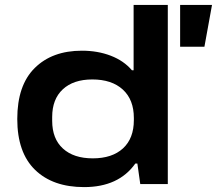

<svg xmlns="http://www.w3.org/2000/svg" viewBox="-20 -744 877 776"><path d="M319.8 12.2Q193.4 12.2 121.6 -57.6Q49.8 -127.4 49.8 -263.2Q49.8 -399.4 120.4 -469.2Q190.9 -539.1 311 -539.1Q375 -539.1 427.7 -518.8Q480.5 -498.5 513.2 -460H520V-724.1H658.2V0H546.9L535.2 -83H526.9Q459.5 12.2 319.8 12.2ZM708 -555.2V-724.1H836.9L806.2 -555.2ZM355 -104Q433.1 -104 477.1 -144.3Q521 -184.6 521 -258.8V-267.1Q521 -341.3 476.3 -382.1Q431.6 -422.9 353 -422.9Q276.9 -422.9 233.9 -383.1Q190.9 -343.3 190.9 -271V-255.9Q190.9 -183.1 234.4 -143.6Q277.8 -104 355 -104Z"/></svg>

Font: Archivo Expanded SemiBold
Style: Regular
Weight: 600
Width: 7
Designer: Hector Gatti
Foundry: Omnibus-Type
Version: Version 2.001